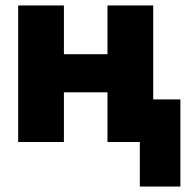

<svg xmlns="http://www.w3.org/2000/svg" viewBox="-20 -520 690 703"><path d="M46.5 -500H214V-321.5H373.5V-500H541V-156H640.5V163H492V0H373.5V-182H214V0H46.5Z"/></svg>

Font: Overused Grotesk ExtraBold
Style: Regular
Weight: 800
Version: Version 0.004